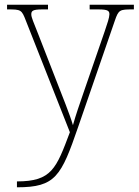

<svg xmlns="http://www.w3.org/2000/svg" viewBox="-20 -556 589 816"><path d="M52 215V240H53C216 240 240 193 312 -16L468 -468C484 -515 489 -516 545 -516H549V-536H361V-516H399C440 -516 445 -509 445 -495C445 -482 436 -455 425 -423L338 -171C317 -110 302 -67 290 -24C277 -69 244 -150 220 -212L144 -407C122 -463 113 -482 113 -495C113 -509 118 -516 159 -516H184V-536H10V-516H13C69 -516 72 -515 90 -468L277 6C219 160 200 215 52 215Z"/></svg>

Font: Noto Serif Sinhala Thin
Style: Regular
Weight: 100
Designer: Jelle Bosma - Monotype Design Team
Foundry: Monotype Imaging Inc.
Version: Version 2.007